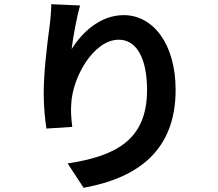

<svg xmlns="http://www.w3.org/2000/svg" viewBox="-20 -829 1040 914"><path d="M361 -803 224 -809C224 -782 221 -742 216 -704C202 -601 188 -477 188 -384C188 -317 195 -256 201 -217L324 -225C318 -272 317 -304 319 -331C324 -463 427 -640 545 -640C629 -640 680 -554 680 -400C680 -158 524 -85 302 -51L378 65C643 17 816 -118 816 -401C816 -621 708 -757 569 -757C456 -757 369 -673 321 -595C327 -651 347 -754 361 -803Z"/></svg>

Font: Noto Sans JP
Style: Bold
Weight: 700
Designer: Ryoko NISHIZUKA 西塚涼子 (kana, bopomofo & ideographs); Paul D. Hunt (Latin, Greek & Cyrillic); Sandoll Communications 산돌커뮤니
Foundry: Adobe
Version: Version 2.004;hotconv 1.0.118;makeotfexe 2.5.65603